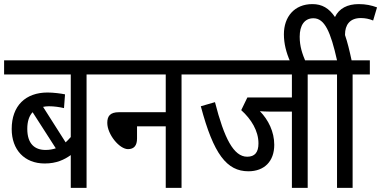

<svg xmlns="http://www.w3.org/2000/svg" viewBox="-20 -916 1858 936"><path d="M486 -553V-622H0V-553H325V-248C317 -239 309 -230 300 -222L190 -395C199 -397 209 -398 219 -398C244 -398 271 -394 292 -389L297 -456C279 -460 240 -465 212 -465C105 -465 37 -401 37 -287C37 -186 99 -119 198 -119C256 -119 294 -138 325 -160V0H402V-553ZM113 -288C113 -324 122 -351 139 -369L252 -193C237 -188 221 -185 202 -185C150 -185 113 -214 113 -288Z M473 -622V-553H788V-369H560C516 -369 503 -349 503 -317C503 -261 562 -189 604 -189C634 -189 648 -207 648 -241V-300H788V0H865V-553H949V-622Z M1480 -553H1564V-622H936V-553H1403V-441H1186L1156 -379C1205 -335 1240 -278 1240 -217C1240 -173 1222 -152 1185 -152C1119 -152 1073 -242 1028 -418L959 -398C1021 -164 1086 -81 1191 -81C1268 -81 1317 -129 1317 -210C1317 -274 1288 -332 1247 -374C1260 -373 1275 -372 1294 -372H1403V0H1480Z M1623 -553V0H1699V-553H1783V-622H1694C1684 -669 1674 -710 1662 -745C1662 -746 1662 -747 1662 -748C1662 -793 1684 -828 1739 -828C1760 -828 1780 -824 1799 -816L1818 -880C1791 -890 1763 -896 1729 -896C1674 -896 1633 -875 1613 -833C1584 -876 1550 -896 1503 -896C1415 -896 1364 -834 1364 -749C1364 -704 1375 -660 1395 -615H1470C1454 -653 1441 -689 1441 -737C1441 -792 1464 -827 1508 -827C1563 -827 1592 -760 1623 -622H1551V-553Z"/></svg>

Font: Noto Sans Condensed
Style: Regular
Weight: 400
Width: 3
Designer: Monotype Design Team
Foundry: Monotype Imaging Inc.
Version: Version 2.013